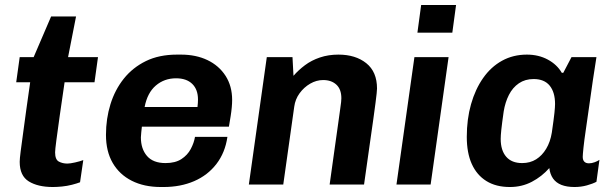

<svg xmlns="http://www.w3.org/2000/svg" viewBox="-20 -740 2469 770"><path d="M192 10Q132 10 95.5 -12.5Q59 -35 59 -91Q59 -103 63 -134Q67 -165 73 -208.5Q79 -252 86 -304Q93 -356 101 -410H45L59 -511H115L185 -674H285L253 -511H373L359 -410H239Q228 -336 219.5 -275.5Q211 -215 206 -177Q201 -139 201 -129Q201 -100 216 -92Q231 -84 250 -84Q261 -84 281 -88.5Q301 -93 314 -98L301 -9Q288 -4 268.5 1Q249 6 228.5 8Q208 10 192 10Z M625 10Q558 10 508.5 -15Q459 -40 432 -86.5Q405 -133 405 -199Q405 -264 423 -322Q441 -380 476.5 -424.5Q512 -469 565 -495Q618 -521 690 -521H706Q766 -521 812 -499Q858 -477 884.5 -436Q911 -395 911 -339Q911 -326 909.5 -309.5Q908 -293 905 -274Q902 -255 898 -232H549Q548 -221 546.5 -209Q545 -197 545 -189Q545 -143 569.5 -114.5Q594 -86 644 -86Q683 -86 707.5 -102Q732 -118 745 -142.5Q758 -167 762 -191H892Q883 -128 848 -82.5Q813 -37 758.5 -13.5Q704 10 636 10ZM560 -311H772Q773 -320 773.5 -327Q774 -334 774 -341Q774 -381 751 -403.5Q728 -426 686 -426Q639 -426 605 -397Q571 -368 560 -311Z M978 0 1050 -511H1153L1157 -436Q1177 -459 1203 -478.5Q1229 -498 1263 -509.5Q1297 -521 1337 -521Q1406 -521 1449 -486.5Q1492 -452 1492 -385Q1492 -378 1490.5 -365Q1489 -352 1486 -327.5Q1483 -303 1477 -261Q1471 -219 1462 -155.5Q1453 -92 1440 0H1302Q1314 -88 1322.5 -147Q1331 -206 1336 -243Q1341 -280 1344 -300.5Q1347 -321 1348 -330.5Q1349 -340 1349 -346Q1349 -382 1329 -400.5Q1309 -419 1276 -419Q1249 -419 1224 -404.5Q1199 -390 1181.5 -366Q1164 -342 1160 -312L1116 0Z M1570 0 1642 -511H1779L1707 0ZM1654 -609 1669 -720H1809L1794 -609Z M2025 10Q1969 10 1930.5 -14Q1892 -38 1872 -82.5Q1852 -127 1852 -191Q1852 -262 1869 -322Q1886 -382 1917.5 -427Q1949 -472 1993.5 -496.5Q2038 -521 2093 -521Q2140 -521 2177 -501Q2214 -481 2233 -448H2239L2272 -511H2372Q2365 -468 2357.5 -417Q2350 -366 2343 -315Q2336 -264 2329.5 -220.5Q2323 -177 2320 -148Q2317 -119 2317 -111Q2317 -98 2323.5 -91.5Q2330 -85 2342 -85Q2353 -85 2365 -89.5Q2377 -94 2384 -99L2372 -11Q2357 -3 2333.5 3.5Q2310 10 2284 10Q2253 10 2231.5 1.5Q2210 -7 2198 -24Q2186 -41 2183 -66Q2153 -32 2113 -11Q2073 10 2025 10ZM2074 -86Q2106 -86 2130 -101Q2154 -116 2170.5 -143.5Q2187 -171 2193 -208Q2201 -263 2203.5 -287Q2206 -311 2206 -323Q2206 -370 2184.5 -396.5Q2163 -423 2120 -423Q2086 -423 2061 -406Q2036 -389 2021 -359.5Q2006 -330 2000 -293Q1993 -244 1990.5 -220Q1988 -196 1988 -183Q1988 -137 2010 -111.5Q2032 -86 2074 -86Z"/></svg>

Font: Chivo Medium SemiBold
Style: Italic
Weight: 600
Italic angle: -8.05°
Version: Version 2.002